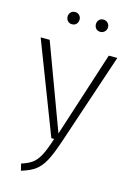

<svg xmlns="http://www.w3.org/2000/svg" viewBox="-130 -922 680 997"><g transform="rotate(15 210.0 -423.5)"><path d="M178.2 -825.2Q178.2 -811 169.2 -801.5Q160.2 -792 146 -792Q131.8 -792 122.8 -801.5Q113.8 -811 113.8 -825.2Q113.8 -838.9 122.8 -848.4Q131.8 -857.9 146 -857.9Q160.2 -857.9 169.2 -848.4Q178.2 -838.9 178.2 -825.2ZM331.1 -825.2Q331.1 -811 321.5 -801.5Q312 -792 297.9 -792Q283.7 -792 274.9 -801.3Q266.1 -810.5 266.1 -825.2Q266.1 -838.9 274.9 -848.4Q283.7 -857.9 297.9 -857.9Q312 -857.9 321.5 -848.4Q331.1 -838.9 331.1 -825.2ZM418.9 -684.1 253.9 -190.9Q229 -117.2 209 -80.6Q189 -43.9 161.9 -23.4Q134.8 -2.9 86.9 11.2L78.1 -24.9Q116.2 -37.6 136.5 -52.5Q156.7 -67.4 174.1 -99.1Q191.4 -130.9 210.9 -192.9H195.8L6.8 -684.1H55.2L225.1 -226.1L373 -684.1Z"/></g></svg>

Font: Fira Sans Compressed ExtraLight
Style: Regular
Weight: 250
Width: 1
Designer: Carrois Corporate & Edenspiekermann AG
Foundry: Carrois Corporate GbR & Edenspiekermann AG
Version: Version 4.203;PS 004.203;hotconv 1.0.88;makeotf.lib2.5.64775